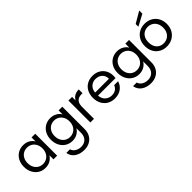

<svg xmlns="http://www.w3.org/2000/svg" viewBox="133 -1957 3394 3394"><g transform="rotate(-45 1830.5 -259.5)"><path d="M43 -276Q43 -360 77 -423.5Q111 -487 170.5 -522Q230 -557 303 -557Q375 -557 428 -526Q481 -495 507 -448V-548H599V0H507V-102Q480 -54 426.5 -22.5Q373 9 302 9Q229 9 170 -27Q111 -63 77 -128Q43 -193 43 -276ZM507 -275Q507 -337 482 -383Q457 -429 414.5 -453.5Q372 -478 321 -478Q270 -478 228 -454Q186 -430 161 -384Q136 -338 136 -276Q136 -213 161 -166.5Q186 -120 228 -95.5Q270 -71 321 -71Q372 -71 414.5 -95.5Q457 -120 482 -166.5Q507 -213 507 -275Z M979 -557Q1050 -557 1103.5 -526Q1157 -495 1183 -448V-548H1275V12Q1275 87 1243 145.5Q1211 204 1151.5 237Q1092 270 1013 270Q905 270 833 219Q761 168 748 80H838Q853 130 900 160.5Q947 191 1013 191Q1088 191 1135.5 144Q1183 97 1183 12V-103Q1156 -55 1103 -23Q1050 9 979 9Q906 9 846.5 -27Q787 -63 753 -128Q719 -193 719 -276Q719 -360 753 -423.5Q787 -487 846.5 -522Q906 -557 979 -557ZM1183 -275Q1183 -337 1158 -383Q1133 -429 1090.5 -453.5Q1048 -478 997 -478Q946 -478 904 -454Q862 -430 837 -384Q812 -338 812 -276Q812 -213 837 -166.5Q862 -120 904 -95.5Q946 -71 997 -71Q1048 -71 1090.5 -95.5Q1133 -120 1158 -166.5Q1183 -213 1183 -275Z M1520 -459Q1544 -506 1588.5 -532Q1633 -558 1697 -558V-464H1673Q1520 -464 1520 -298V0H1429V-548H1520Z M2302 -295Q2302 -269 2299 -240H1861Q1866 -159 1916.5 -113.5Q1967 -68 2039 -68Q2098 -68 2137.5 -95.5Q2177 -123 2193 -169H2291Q2269 -90 2203 -40.5Q2137 9 2039 9Q1961 9 1899.5 -26Q1838 -61 1803 -125.5Q1768 -190 1768 -275Q1768 -360 1802 -424Q1836 -488 1897.5 -522.5Q1959 -557 2039 -557Q2117 -557 2177 -523Q2237 -489 2269.5 -429.5Q2302 -370 2302 -295ZM2208 -314Q2208 -366 2185 -403.5Q2162 -441 2122.5 -460.5Q2083 -480 2035 -480Q1966 -480 1917.5 -436Q1869 -392 1862 -314Z M2648 -557Q2719 -557 2772.5 -526Q2826 -495 2852 -448V-548H2944V12Q2944 87 2912 145.5Q2880 204 2820.5 237Q2761 270 2682 270Q2574 270 2502 219Q2430 168 2417 80H2507Q2522 130 2569 160.5Q2616 191 2682 191Q2757 191 2804.5 144Q2852 97 2852 12V-103Q2825 -55 2772 -23Q2719 9 2648 9Q2575 9 2515.5 -27Q2456 -63 2422 -128Q2388 -193 2388 -276Q2388 -360 2422 -423.5Q2456 -487 2515.5 -522Q2575 -557 2648 -557ZM2852 -275Q2852 -337 2827 -383Q2802 -429 2759.5 -453.5Q2717 -478 2666 -478Q2615 -478 2573 -454Q2531 -430 2506 -384Q2481 -338 2481 -276Q2481 -213 2506 -166.5Q2531 -120 2573 -95.5Q2615 -71 2666 -71Q2717 -71 2759.5 -95.5Q2802 -120 2827 -166.5Q2852 -213 2852 -275Z M3337 9Q3260 9 3197.5 -26Q3135 -61 3099.5 -125.5Q3064 -190 3064 -275Q3064 -359 3100.5 -423.5Q3137 -488 3200 -522.5Q3263 -557 3341 -557Q3419 -557 3482 -522.5Q3545 -488 3581.5 -424Q3618 -360 3618 -275Q3618 -190 3580.5 -125.5Q3543 -61 3479 -26Q3415 9 3337 9ZM3337 -71Q3386 -71 3429 -94Q3472 -117 3498.5 -163Q3525 -209 3525 -275Q3525 -341 3499 -387Q3473 -433 3431 -455.5Q3389 -478 3340 -478Q3290 -478 3248.5 -455.5Q3207 -433 3182 -387Q3157 -341 3157 -275Q3157 -208 3181.5 -162Q3206 -116 3247 -93.5Q3288 -71 3337 -71ZM3439 -710 3226 -596V-664L3439 -789Z"/></g></svg>

Font: DVN-Poppins
Style: Regular
Weight: 400
Designer: Ninad Kale (Devanagari), Jonny Pinhorn (Latin)
Foundry: Indian Type Foundry
Version: 4.004